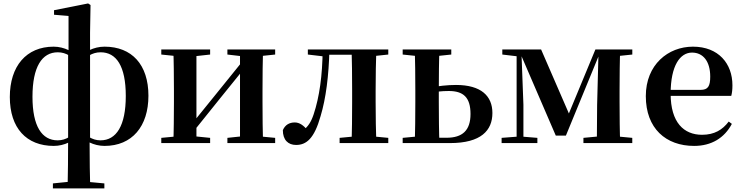

<svg xmlns="http://www.w3.org/2000/svg" viewBox="-20 -819 4249 1099"><path d="M282.8 259.3H577.4V230.8L462.2 220.1H389.1L282.8 230.8ZM366.9 259.3H496.5C494.5 166.9 492.8 124.6 492.8 -10.9L495.5 -22.8V-631.7L498.2 -790.3L484.4 -799.3L289.3 -760.6V-734.6L372.3 -727.7V-520L369.9 -512.2V-17.4C369.9 85.3 368.9 166.9 366.9 259.3ZM287.9 16.2C350 16.2 404.1 -14.3 427.8 -45.8H432L427.8 -72.9C392.4 -45.3 360.9 -15.7 310.1 -15.7C220.2 -15.7 165.9 -95.5 165.9 -265.1C165.9 -436.4 220.2 -519.7 310.9 -519.7C360.9 -519.7 392.4 -491.4 427.8 -463.5L429.8 -483.1L427.8 -489.2C404.1 -520.7 348.6 -551.9 287.2 -551.9C130.4 -551.9 36.2 -440.1 36.2 -263.6C36.2 -85.9 131.4 16.2 287.9 16.2ZM578.2 16.2C736.4 16.2 829.6 -95.9 829.6 -271.1C829.6 -449.1 734.7 -551.9 578.2 -551.9C515.3 -551.9 460.7 -520.7 438.3 -490L434.8 -483.8L438.3 -462.8C473.4 -491.4 504.9 -519.7 555.9 -519.7C645.9 -519.7 700 -441 700 -269.7C700 -99.3 645.9 -15.7 555.2 -15.7C504.9 -15.7 473.4 -45.3 438.3 -72.2L434.1 -45.8H438.3C460.7 -15 516 16.2 578.2 16.2Z M903.2 0H1182.8V-29.9L1080.4 -40.2H1012L903.2 -29.9ZM1281.6 0H1555V-29.9L1446.3 -40.2H1378.5L1281.6 -29.9ZM971.9 0H1104.4V-535.7H971.9C974.6 -485.5 975.6 -370.2 975.6 -301.2V-234.8C975.6 -165.3 974.6 -50.2 971.9 0ZM1075.7 -51.6 1241.2 -257.7 1405.5 -460.9H1429.7L1382 -485.4L1211.6 -274.4L1052.4 -77.8H1027.4ZM1353.8 0H1485.6C1483.6 -50.2 1482.6 -165.3 1482.6 -234.8V-301.2C1482.6 -370.2 1483.6 -485.5 1485.6 -535.7H1353.8ZM903.2 -506.8 1013 -495.5H1080.7L1182.8 -506.8V-535.7H903.2ZM1281.6 -506.8 1378.8 -495.5H1446.5L1555 -506.8V-535.7H1281.6Z M1674.8 10.7C1732.9 10.7 1778.7 -24.7 1815.1 -154.6C1845.6 -256 1861.9 -384.5 1865.7 -535.7H1827C1825.5 -386.4 1808.5 -264.3 1775.2 -164.2C1760.1 -118.8 1742.4 -94.2 1716.4 -73.7V-60.3H1741.3V-73C1716.5 -101.9 1694.6 -118.1 1667.2 -118.1C1636.8 -118.1 1612.1 -104.7 1599 -74C1599 -17.8 1629.4 10.7 1674.8 10.7ZM1742.1 -506.8 1838.1 -495.5H1845.9V-535.7H1742.1ZM1847.1 -505.7H2036.2V-535.7H1847.1ZM1923.9 0H2202.5V-29.9L2095.3 -40.2H2032.2L1923.9 -29.9ZM1992.6 0H2134.1C2131.8 -50.2 2130.1 -165.3 2130.1 -234.8V-301.2C2130.1 -370.2 2131.8 -485.5 2134.1 -535.7H1992.6C1994.6 -485.5 1995.6 -370.2 1995.6 -301.2V-234.8C1995.6 -165.3 1994.6 -50.2 1992.6 0ZM2062.8 -495.5H2095.3L2202.5 -506.8V-535.7H2062.8Z M2424.5 0H2555.9C2733.8 0 2798.5 -72.5 2798.5 -172.1C2798.5 -269.8 2733.7 -332.7 2590.1 -332.7C2541 -332.7 2488.2 -326.7 2436.4 -316.8V-285.8C2472.1 -293.8 2506.9 -298.1 2548.8 -298.1C2631.4 -298.1 2673.2 -262.6 2673.2 -166.5C2673.2 -71.9 2626.5 -30.5 2535.5 -30.5H2424.5ZM2354.3 0H2495.4C2492.7 -50.2 2491.7 -165.3 2491.7 -234.8V-301C2491.7 -370.2 2492.7 -485.5 2495.4 -535.7H2354.3C2356.3 -485.5 2357.3 -370.2 2357.3 -301.2V-234.8C2357.3 -165.3 2356.3 -50.2 2354.3 0ZM2284.9 -506.8 2393.3 -495.5H2455.9L2563.1 -506.8V-535.7H2284.9ZM2284.9 0H2426V-40.2H2393.3L2284.9 -29.9Z M3161.3 -42.8H3219.2L3412.2 -512.1H3421.2V-535.7H3388L3225.9 -144.6H3247.1L3077.3 -535.7H2949.7V-510.6H2959.5ZM3396.3 0H3530.1C3527.4 -50.2 3526.4 -165.3 3526.4 -234.8V-301.2C3526.4 -370.2 3527.4 -485.5 3530.1 -535.7H3406.2L3397.9 -217.9ZM2851.2 0H3055.9V-29.9L2965.5 -37.3H2946.9L2851.2 -29.9ZM3319.5 0H3599.1V-29.9L3490.6 -40.2H3428.3L3319.5 -29.9ZM2855.2 -506.8 2950.5 -495.5H2961.8V-535.7H2855.2ZM2937.1 0H2976V-219.6L2964.1 -535.7H2937.1ZM3458.6 -495.5H3490.9L3599.3 -506.8V-535.7H3458.6Z M3953.2 16.2C4052.4 16.2 4126.6 -29.4 4169.1 -109.9L4151.2 -123.2C4115.5 -75.9 4069.1 -47.5 3998.4 -47.5C3894.6 -47.5 3818.7 -117.3 3818.7 -282.7C3818.7 -444.8 3873.5 -518 3941.1 -518C4004.5 -518 4045.3 -468.1 4045.3 -380.4C4045.3 -325.7 4032.6 -304.6 3990.4 -304.6H3735.1V-270.2H4165.7C4170.4 -288.1 4172.4 -306.2 4172.4 -330.9C4172.4 -454.7 4092.8 -551.9 3946.4 -551.9C3804.3 -551.9 3676.6 -448.8 3676.6 -268.8C3676.6 -83.9 3791.3 16.2 3953.2 16.2Z"/></svg>

Font: Source Han Serif TW VF
Style: Regular
Weight: 250
Designer: Ryoko NISHIZUKA 西塚涼子 (kana & ideographs); Frank Grießhammer (Latin, Greek & Cyrillic); Wenlong ZHANG 张文龙 (bopomofo); San
Foundry: Adobe
Version: Version 2.002;hotconv 1.1.0;makeotfexe 2.6.0